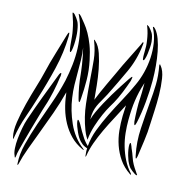

<svg xmlns="http://www.w3.org/2000/svg" viewBox="-86 -814 868 937"><g transform="rotate(10 348.0 -345.0)"><path d="M232 -723Q228 -732 230 -732Q233 -732 237 -727.5Q241 -723 242 -722Q252 -707 264 -689.5Q276 -672 287 -648Q298 -624 307 -592.5Q316 -561 321 -518Q327 -469 323.5 -421.5Q320 -374 312 -326Q311 -324 310 -316Q309 -308 306 -308Q304 -308 302 -315.5Q300 -323 300 -326Q298 -337 296 -352Q294 -367 292.5 -383.5Q291 -400 290.5 -415.5Q290 -431 290 -443Q290 -447 289.5 -460.5Q289 -474 288 -492Q287 -510 284.5 -531.5Q282 -553 279 -574Q281 -543 279 -512Q277 -481 274 -449.5Q271 -418 269 -386.5Q267 -355 269 -323Q272 -261 294 -197Q316 -133 364 -88Q370 -82 369 -82Q367 -81 362 -84Q327 -104 304 -132Q281 -160 266.5 -193Q252 -226 245 -261.5Q238 -297 237 -333Q237 -336 236.5 -338.5Q236 -341 236 -344Q216 -287 191.5 -234Q167 -181 143.5 -132Q120 -83 99.5 -39.5Q79 4 67 41Q65 46 64 46Q62 46 62 43Q62 40 62 39Q63 -8 81 -59.5Q99 -111 123.5 -166.5Q148 -222 175 -280.5Q202 -339 222 -400Q234 -439 242.5 -481Q251 -523 253 -565Q255 -607 250 -647.5Q245 -688 232 -723ZM356 -147Q367 -124 385 -104Q392 -146 412 -187.5Q432 -229 457.5 -271Q483 -313 511 -355Q539 -397 563 -440Q581 -471 593.5 -507Q606 -543 611.5 -580.5Q617 -618 614.5 -655Q612 -692 599 -725Q596 -730 598 -732Q600 -734 604.5 -729.5Q609 -725 610 -723Q622 -706 629.5 -678.5Q637 -651 640.5 -617.5Q644 -584 644 -547Q644 -510 641 -473Q637 -424 626.5 -366Q616 -308 601 -260Q600 -258 597.5 -251Q595 -244 592 -244Q590 -245 589 -252.5Q588 -260 588 -262Q588 -273 588.5 -288.5Q589 -304 590 -320.5Q591 -337 592.5 -352.5Q594 -368 596 -379Q597 -385 599.5 -406.5Q602 -428 604 -455Q592 -427 585 -405Q578 -383 573 -362Q568 -341 564.5 -318Q561 -295 558 -264Q555 -233 555.5 -199Q556 -165 562.5 -132Q569 -99 581.5 -67.5Q594 -36 614 -10Q618 -4 616 -3Q614 -2 611 -5Q579 -31 560.5 -63.5Q542 -96 533 -132Q524 -168 523.5 -205.5Q523 -243 527 -279Q529 -292 530.5 -305Q532 -318 534 -332Q511 -295 488 -260Q465 -225 445 -190.5Q425 -156 409.5 -122.5Q394 -89 386 -56Q384 -51 384 -51Q382 -51 382 -55Q382 -59 382 -60Q382 -68 382 -76Q382 -84 384 -92Q376 -96 370 -99.5Q364 -103 358.5 -108Q353 -113 347.5 -120Q342 -127 336 -138Q331 -148 326 -162Q321 -176 317.5 -189.5Q314 -203 313.5 -212.5Q313 -222 316 -222Q318 -222 320.5 -218.5Q323 -215 326 -210Q329 -205 331 -200Q333 -195 334 -193Q339 -181 344.5 -169.5Q350 -158 356 -147ZM377 -332Q399 -375 422.5 -415.5Q446 -456 460 -480Q484 -523 510 -564.5Q536 -606 555 -638Q557 -643 559.5 -647Q562 -651 564 -649Q566 -649 565 -644Q564 -639 563 -634Q549 -562 512.5 -498Q476 -434 436 -369Q422 -347 411.5 -332.5Q401 -318 393.5 -304.5Q386 -291 381 -275Q376 -259 374 -234Q378 -245 383 -255Q388 -265 393 -274Q421 -322 456 -370Q491 -418 525 -460Q527 -462 532.5 -468.5Q538 -475 540 -474Q542 -473 539.5 -465Q537 -457 536 -453Q531 -442 523.5 -426Q516 -410 507.5 -393.5Q499 -377 490 -361.5Q481 -346 474 -336Q470 -330 457 -312Q444 -294 429 -267Q414 -240 399.5 -206Q385 -172 378 -134Q375 -140 370.5 -149Q366 -158 360 -178Q342 -241 340.5 -305.5Q339 -370 340 -438Q341 -481 340.5 -524Q340 -567 326 -615Q325 -619 326 -621Q328 -621 332 -615Q350 -596 359 -559.5Q368 -523 372 -482.5Q376 -442 376.5 -403.5Q377 -365 377 -342ZM114 -419Q131 -471 152.5 -524Q174 -577 190 -619Q192 -624 194.5 -629Q197 -634 199 -633Q201 -633 200.5 -626.5Q200 -620 200 -615Q191 -533 164 -452Q137 -371 104 -292Q84 -242 61 -191.5Q38 -141 23 -82Q21 -77 21.5 -76Q22 -75 21 -75Q18 -77 18 -84Q13 -114 24 -159.5Q35 -205 52 -253.5Q69 -302 87 -346.5Q105 -391 114 -419ZM71 -181Q96 -238 125 -298.5Q154 -359 181 -414Q182 -417 186.5 -425Q191 -433 195 -432Q197 -432 196 -423Q195 -414 193 -410Q190 -396 185 -376.5Q180 -357 173.5 -336.5Q167 -316 160 -296.5Q153 -277 147 -264Q144 -258 136.5 -238.5Q129 -219 118.5 -192Q108 -165 96.5 -134.5Q85 -104 75 -76.5Q65 -49 57.5 -27.5Q50 -6 49 3Q47 13 45 13Q43 13 42.5 9Q42 5 41 3Q36 -9 36.5 -32Q37 -55 42 -81Q47 -107 54.5 -134Q62 -161 71 -181ZM667 -267Q662 -222 651.5 -177Q641 -132 633 -97Q629 -84 627 -85Q625 -85 624.5 -89.5Q624 -94 623 -99Q615 -166 625 -233Q635 -300 647 -370Q655 -412 660 -456.5Q665 -501 660 -552Q660 -556 662 -558Q664 -558 664.5 -555.5Q665 -553 667 -552Q682 -530 684.5 -491.5Q687 -453 684 -411Q681 -369 675.5 -330Q670 -291 667 -267ZM214 -649Q212 -670 208.5 -688Q205 -706 200 -725Q199 -727 199 -730Q199 -733 200 -733Q203 -733 206 -730L210 -726Q221 -711 228 -696.5Q235 -682 237 -649Q238 -636 237 -617Q236 -598 233.5 -581Q231 -564 227.5 -552Q224 -540 221 -541Q219 -541 218 -546.5Q217 -552 216.5 -559Q216 -566 216 -573.5Q216 -581 216 -584Q216 -601 216 -616.5Q216 -632 214 -649ZM580 -662Q579 -680 576.5 -696Q574 -712 569 -729Q568 -731 567.5 -734Q567 -737 569 -736Q571 -734 572.5 -733Q574 -732 576 -731L578 -729Q589 -715 595.5 -702Q602 -689 603 -659Q603 -648 600.5 -631Q598 -614 594.5 -598.5Q591 -583 586.5 -572.5Q582 -562 578 -564Q576 -565 576 -570.5Q576 -576 576 -582.5Q576 -589 577 -595Q578 -601 578 -604Q580 -620 580.5 -634Q581 -648 580 -662ZM615 -70Q621 -53 628.5 -39Q636 -25 644 -11Q645 -10 646 -7.5Q647 -5 645 -5Q642 -5 640.5 -6Q639 -7 637 -8Q635 -9 634 -10Q620 -21 611 -31Q602 -41 593 -67Q590 -77 587 -92Q584 -107 583 -121Q582 -135 583 -145Q584 -155 588 -155Q589 -155 591 -150.5Q593 -146 594.5 -140.5Q596 -135 597.5 -129.5Q599 -124 600 -122Q605 -108 608 -95Q611 -82 615 -70Z"/></g></svg>

Font: mr_AkronimG
Style: Regular
Weight: 400
Version: Version 1.002 April 14, 2020